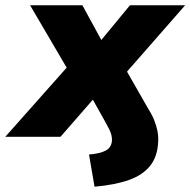

<svg xmlns="http://www.w3.org/2000/svg" viewBox="-67 -518 721 727"><path d="M291 189 270 67Q311 64 333.5 52Q356 40 357 12Q357 3 355 -6Q353 -15 347.5 -26.5Q342 -38 333 -54L271 -165H306L162 0H-47L214 -294L217 -208L47 -498H245L329 -344H298L425 -498H634L380 -208L384 -299L491 -112Q507 -87 516 -65Q525 -43 529 -23Q533 -3 532 17Q530 73 502.5 108.5Q475 144 422.5 163Q370 182 291 189Z"/></svg>

Font: Nunito Sans 10pt Black
Style: Italic
Weight: 900
Italic angle: -9°
Designer: Vernon Adams
Foundry: Vernon Adams
Version: Version 3.101;gftools[0.9.27]